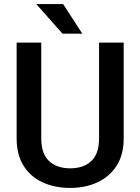

<svg xmlns="http://www.w3.org/2000/svg" viewBox="-20 -922 694 952"><path d="M471.2 -710.9H593.3V-235.8Q593.3 -154.8 558.1 -100.1Q522.9 -45.4 462.9 -17.8Q402.8 9.8 328.1 9.8Q251.5 9.8 191.4 -17.8Q131.3 -45.4 96.9 -100.1Q62.5 -154.8 62.5 -235.8V-710.9H184.6V-235.8Q184.6 -159.2 223.4 -123.3Q262.2 -87.4 328.1 -87.4Q394 -87.4 432.6 -123.3Q471.2 -159.2 471.2 -235.8ZM293 -901.9 388.2 -754.9H290L159.7 -901.9Z"/></svg>

Font: Vazirmatn UI Medium
Style: Regular
Weight: 500
Designer: Saber Rastikerdar
Foundry: Saber Rastikerdar
Version: Version 33.003